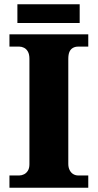

<svg xmlns="http://www.w3.org/2000/svg" viewBox="-20 -874 455 894"><path d="M24 0V-57H70Q81 -57 92 -62.5Q103 -68 110 -79.5Q117 -91 117 -109V-600Q117 -621 110 -633.5Q103 -646 92 -651.5Q81 -657 70 -657H24V-714H391V-657H344Q330 -657 319.5 -651Q309 -645 303.5 -633Q298 -621 298 -599V-111Q298 -94 304.5 -81.5Q311 -69 321.5 -63Q332 -57 344 -57H391V0ZM61 -767V-854H351V-767Z"/></svg>

Font: Noto Serif Khmer ExtraBold
Style: Regular
Weight: 800
Version: Version 2.003